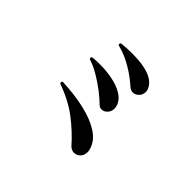

<svg xmlns="http://www.w3.org/2000/svg" viewBox="-148 -1012 1295 1295"><g transform="rotate(45 500.0 -364.0)"><path d="M620 -9Q556 -82 472.5 -146Q389 -210 273 -251Q266 -255 266 -262Q266 -273 278 -273Q391 -268 485 -246.5Q579 -225 642 -185Q705 -145 723 -83Q727 -70 727 -55Q727 -24 708 -6Q689 12 665 12Q653 12 641.5 7Q630 2 620 -9ZM560 -338Q528 -370 484 -403.5Q440 -437 392 -465.5Q344 -494 298 -509Q289 -512 291 -521Q291 -529 301 -531Q334 -534 367 -534Q430 -534 487 -522.5Q544 -511 585.5 -486.5Q627 -462 642 -424Q648 -408 648 -393Q648 -364 630 -345Q612 -326 590 -326Q572 -326 560 -338ZM620 -572Q568 -619 502.5 -657.5Q437 -696 370 -713Q360 -715 362 -724Q362 -733 372 -735Q396 -737 421 -738.5Q446 -740 470 -740Q523 -740 571 -732.5Q619 -725 655.5 -706Q692 -687 709 -654Q718 -638 718 -621Q718 -594 699.5 -575Q681 -556 658 -556Q637 -556 620 -572Z"/></g></svg>

Font: Zen Antique Soft
Style: Regular
Weight: 400
Designer: Yoshimichi Ohira
Foundry: Positype
Version: Version 1.001